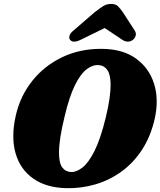

<svg xmlns="http://www.w3.org/2000/svg" viewBox="-20 -970 839 1004"><path d="M515 -714.5Q621 -713.5 689.8 -664.8Q758.5 -616 785 -534Q811.5 -452 789.5 -351Q768.5 -257.5 723.5 -188.2Q678.5 -119 616 -73.5Q553.5 -28 479.8 -6.2Q406 15.5 328.5 14Q223 12 154.5 -35.8Q86 -83.5 61.5 -168.2Q37 -253 62.5 -365.5Q85.5 -467.5 148.5 -546.8Q211.5 -626 305.5 -671Q399.5 -716 515 -714.5ZM352 -70.5Q379.5 -69.5 411 -93.8Q442.5 -118 474 -180.2Q505.5 -242.5 533 -355.5Q546.5 -411 552.5 -453.5Q558.5 -496 558.5 -527.5Q558 -579.5 541.8 -603.2Q525.5 -627 498 -629.5Q466.5 -632.5 434.2 -608.8Q402 -585 372.2 -525.2Q342.5 -465.5 318 -361.5Q302.5 -298.5 295.5 -251.8Q288.5 -205 288.5 -172Q288.5 -117.5 305.5 -94.5Q322.5 -71.5 352 -70.5ZM674 -761Q647.5 -742 616.5 -764L527.5 -823.5L406 -764Q363.5 -742 347 -761Q340.5 -768 343.2 -782Q346 -796 365 -811L475 -906Q499.5 -925 518.2 -937.2Q537 -949.5 561 -949.5Q585 -949.5 597 -937.2Q609 -925 622.5 -906L684 -811Q694 -796 689 -782Q684 -768 674 -761Z"/></svg>

Font: Fraunces 9pt Soft Black
Style: Italic
Weight: 900
Italic angle: -16°
Version: Version 1.000;[b76b70a41]